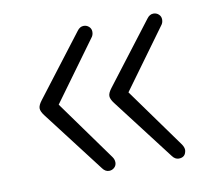

<svg xmlns="http://www.w3.org/2000/svg" viewBox="-56 -532 627 553"><g transform="rotate(-10 257.5 -255.0)"><path d="M425 -43Q414 -43 406 -54L269 -233Q259 -246 259 -255Q259 -264 269 -277L406 -456Q414 -467 425 -467Q434 -467 440.5 -461Q447 -455 447 -446Q447 -436 441 -429L315 -256L441 -81Q447 -72 447 -64Q445 -43 425 -43ZM221 -43Q210 -43 202 -54L65 -233Q55 -246 55 -255Q55 -264 65 -277L202 -456Q210 -467 221 -467Q230 -467 236.5 -461Q243 -455 243 -446Q243 -436 237 -429L111 -256L237 -81Q243 -73 243 -64Q243 -55 236.5 -49Q230 -43 221 -43Z"/></g></svg>

Font: Quicksand
Style: Regular
Weight: 400
Designer: Andrew Paglinawan
Foundry: Andrew Paglinawan
Version: 1.002